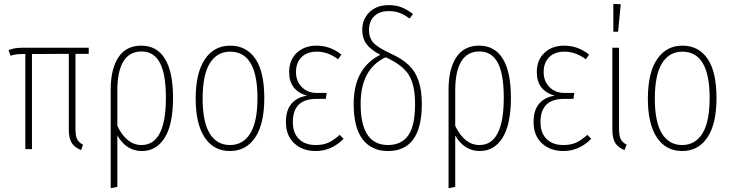

<svg xmlns="http://www.w3.org/2000/svg" viewBox="-20 -765 3751 985"><path d="M435.1 -488.8H367.2V-102.1Q367.2 -68.4 375.7 -51Q384.3 -33.7 405.8 -22.9L396 4.9Q361.8 -8.8 347.4 -32.5Q333 -56.2 333 -101.1V-488.8L144 -487.8V0H109.9V-487.8H94.2Q57.6 -487.8 34.2 -479L23.9 -507.8Q51.3 -520 92.8 -520H435.1Z M704.6 -530.8Q785.2 -530.8 826.4 -463.1Q867.7 -395.5 867.7 -264.2Q867.7 -126.5 825 -58.3Q782.2 9.8 708 9.8Q628.4 9.8 582 -69.8V193.8L547.9 200.2V-305.2Q547.9 -411.1 587.4 -470.9Q627 -530.8 704.6 -530.8ZM706.1 -21Q831.1 -21 831.1 -264.2Q831.1 -385.7 800 -443.4Q769 -501 706.1 -501Q644 -501 613 -450Q582 -398.9 582 -300.8V-119.1Q629.4 -21 706.1 -21Z M1160.6 -530.8Q1244.1 -530.8 1290 -463.6Q1335.9 -396.5 1335.9 -262.2Q1335.9 -128.9 1289.1 -59.6Q1242.2 9.8 1159.7 9.8Q1076.7 9.8 1030.3 -59.3Q983.9 -128.4 983.9 -258.8Q983.9 -391.6 1031.2 -461.2Q1078.6 -530.8 1160.6 -530.8ZM1160.6 -500Q1093.8 -500 1056.6 -440.7Q1019.5 -381.3 1019.5 -258.8Q1019.5 -139.2 1055.9 -80.1Q1092.3 -21 1159.7 -21Q1227.1 -21 1263.9 -80.6Q1300.8 -140.1 1300.8 -262.2Q1300.8 -500 1160.6 -500Z M1603.5 -530.8Q1674.8 -530.8 1731.4 -484.9L1714.8 -460.9Q1662.6 -500 1605.5 -500Q1555.2 -500 1526.9 -471.7Q1498.5 -443.4 1498.5 -395Q1498.5 -348.6 1528.3 -318.4Q1558.1 -288.1 1607.4 -288.1H1655.8L1651.4 -257.8H1604.5Q1543 -257.8 1512.7 -228.3Q1482.4 -198.7 1482.4 -138.2Q1482.4 -82.5 1513.7 -51.8Q1544.9 -21 1599.6 -21Q1639.2 -21 1666.3 -33.9Q1693.4 -46.9 1722.7 -73.2L1742.7 -53.2Q1681.2 9.8 1599.6 9.8Q1532.2 9.8 1489.5 -30Q1446.8 -69.8 1446.8 -139.2Q1446.8 -200.7 1476.3 -234.1Q1505.9 -267.6 1555.7 -273.9Q1463.4 -300.3 1463.4 -395Q1463.4 -457.5 1502.7 -494.1Q1542 -530.8 1603.5 -530.8Z M1987.3 -488.8Q2043.5 -462.9 2076.9 -431.2Q2110.4 -399.4 2127.2 -350.8Q2144 -302.2 2144 -231Q2144 9.8 1970.2 9.8Q1886.7 9.8 1840.6 -50Q1794.4 -109.9 1794.4 -231.9Q1794.4 -415.5 1931.2 -483.9Q1882.3 -509.3 1860.4 -538.8Q1838.4 -568.4 1838.4 -611.8Q1838.4 -666.5 1875.5 -702.6Q1912.6 -738.8 1974.1 -738.8Q2011.2 -738.8 2040.3 -727.3Q2069.3 -715.8 2099.1 -692.9L2081.1 -669.9Q2053.2 -690.4 2029.5 -699.2Q2005.9 -708 1974.1 -708Q1926.8 -708 1899.9 -681.9Q1873 -655.8 1873 -610.8Q1873 -570.3 1896.2 -545.2Q1919.4 -520 1987.3 -488.8ZM1970.2 -21Q2040 -21 2074.7 -70.8Q2109.4 -120.6 2109.4 -231Q2109.4 -329.1 2077.1 -380.9Q2044.9 -432.6 1958.5 -471.2Q1830.1 -411.1 1830.1 -231.9Q1830.1 -21 1970.2 -21Z M2438 -530.8Q2518.6 -530.8 2559.8 -463.1Q2601.1 -395.5 2601.1 -264.2Q2601.1 -126.5 2558.3 -58.3Q2515.6 9.8 2441.4 9.8Q2361.8 9.8 2315.4 -69.8V193.8L2281.2 200.2V-305.2Q2281.2 -411.1 2320.8 -470.9Q2360.4 -530.8 2438 -530.8ZM2439.5 -21Q2564.5 -21 2564.5 -264.2Q2564.5 -385.7 2533.4 -443.4Q2502.4 -501 2439.5 -501Q2377.4 -501 2346.4 -450Q2315.4 -398.9 2315.4 -300.8V-119.1Q2362.8 -21 2439.5 -21Z M2874 -530.8Q2945.3 -530.8 3002 -484.9L2985.4 -460.9Q2933.1 -500 2876 -500Q2825.7 -500 2797.4 -471.7Q2769 -443.4 2769 -395Q2769 -348.6 2798.8 -318.4Q2828.6 -288.1 2877.9 -288.1H2926.3L2921.9 -257.8H2875Q2813.5 -257.8 2783.2 -228.3Q2752.9 -198.7 2752.9 -138.2Q2752.9 -82.5 2784.2 -51.8Q2815.4 -21 2870.1 -21Q2909.7 -21 2936.8 -33.9Q2963.9 -46.9 2993.2 -73.2L3013.2 -53.2Q2951.7 9.8 2870.1 9.8Q2802.7 9.8 2760 -30Q2717.3 -69.8 2717.3 -139.2Q2717.3 -200.7 2746.8 -234.1Q2776.4 -267.6 2826.2 -273.9Q2733.9 -300.3 2733.9 -395Q2733.9 -457.5 2773.2 -494.1Q2812.5 -530.8 2874 -530.8Z M3126.5 -745.1 3164.6 -743.2 3150.9 -602.1H3126.5ZM3155.8 -520V-102.1Q3155.8 -68.4 3164.6 -51Q3173.3 -33.7 3194.8 -22.9L3183.6 4.9Q3149.9 -8.8 3135.7 -32.5Q3121.6 -56.2 3121.6 -101.1V-520Z M3480.5 -530.8Q3564 -530.8 3609.9 -463.6Q3655.8 -396.5 3655.8 -262.2Q3655.8 -128.9 3608.9 -59.6Q3562 9.8 3479.5 9.8Q3396.5 9.8 3350.1 -59.3Q3303.7 -128.4 3303.7 -258.8Q3303.7 -391.6 3351.1 -461.2Q3398.4 -530.8 3480.5 -530.8ZM3480.5 -500Q3413.6 -500 3376.5 -440.7Q3339.4 -381.3 3339.4 -258.8Q3339.4 -139.2 3375.7 -80.1Q3412.1 -21 3479.5 -21Q3546.9 -21 3583.7 -80.6Q3620.6 -140.1 3620.6 -262.2Q3620.6 -500 3480.5 -500Z"/></svg>

Font: Fira Sans Compressed UltraLight
Style: Regular
Weight: 200
Width: 1
Designer: Carrois Corporate & Edenspiekermann AG
Foundry: Carrois Corporate GbR & Edenspiekermann AG
Version: Version 4.203;PS 004.203;hotconv 1.0.88;makeotf.lib2.5.64775